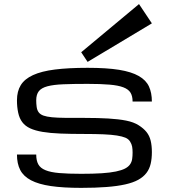

<svg xmlns="http://www.w3.org/2000/svg" viewBox="-20 -908 821 934"><path d="M718.8 -794.4 656.2 -888.2 375 -653.8 406.2 -606.9ZM390.6 -256.3Q445.3 -256.3 483.9 -254.6Q522.5 -252.9 548.6 -248.8Q574.7 -244.6 589.8 -238.3Q605 -231.9 612.8 -219.5Q620.6 -207 622.8 -194.6Q625 -182.1 625 -166Q625 -148.4 622.8 -134Q620.6 -119.6 612.3 -107.9Q604 -96.2 587.9 -87.9Q571.8 -79.6 543.9 -73.7Q516.1 -67.9 474.9 -65.2Q433.6 -62.5 375 -62.5Q310.5 -62.5 268.3 -66.2Q226.1 -69.8 201.2 -80.1Q176.3 -90.3 166.3 -108.6Q156.2 -127 156.2 -156.2H62.5Q62.5 -111.8 78.4 -81.1Q94.2 -50.3 130.9 -31Q167.5 -11.7 227.3 -2.9Q287.1 5.9 375 5.9Q445.3 5.9 498.3 1.7Q551.3 -2.4 589.4 -11Q627.4 -19.5 652.6 -33.4Q677.7 -47.4 692.4 -66.7Q707 -85.9 712.9 -111.1Q718.8 -136.2 718.8 -168Q718.8 -199.7 712.9 -223.9Q707 -248 692.6 -265.9Q678.2 -283.7 654.3 -298.8Q630.4 -314 593.8 -321.3Q557.1 -328.6 507.1 -331.5Q457 -334.5 390.6 -334.5Q335.9 -334.5 297.4 -334.7Q258.8 -335 232.7 -337.6Q206.5 -340.3 191.4 -345.7Q176.3 -351.1 168.5 -361.3Q160.6 -371.6 158.4 -387.5Q156.2 -403.3 156.2 -419.9Q156.2 -448.2 168.9 -464.4Q181.6 -480.5 210.9 -488.3Q240.2 -496.1 288.1 -498Q335.9 -500 406.2 -500Q470.7 -500 512.9 -496.3Q555.2 -492.7 580.1 -483.2Q605 -473.6 615 -457Q625 -440.4 625 -414.1H718.8Q718.8 -456.5 704.6 -487.3Q690.4 -518.1 655 -538.3Q619.6 -558.6 559.3 -568.4Q499 -578.1 406.2 -578.1Q312.5 -578.1 247.1 -569.8Q181.6 -561.5 140.6 -542.7Q99.6 -523.9 81.1 -493.9Q62.5 -463.9 62.5 -419.9Q62.5 -387.7 68.4 -360.1Q74.2 -332.5 88.4 -313.7Q102.5 -294.9 126.7 -283.7Q150.9 -272.5 187.3 -266.4Q223.6 -260.3 273.9 -258.3Q324.2 -256.3 390.6 -256.3Z"/></svg>

Font: Michroma
Style: Regular
Weight: 400
Version: Version 1.000